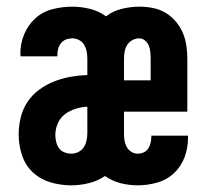

<svg xmlns="http://www.w3.org/2000/svg" viewBox="-20 -548 634 576"><path d="M194 8Q162 8 131.5 -1Q101 -10 78.5 -31Q56 -52 46 -82.5Q36 -113 36 -144Q36 -170 42 -195Q48 -220 62 -241.5Q76 -263 97 -278.5Q118 -294 142 -303.5Q166 -313 191 -317.5Q216 -322 242 -323V-372Q242 -383 240 -393.5Q238 -404 232.5 -413.5Q227 -423 217 -428Q207 -433 197 -433Q187 -433 178 -429.5Q169 -426 163 -418.5Q157 -411 154.5 -401.5Q152 -392 152 -382V-379H42Q42 -381 41.5 -383Q41 -385 41 -387Q41 -417 52.5 -445Q64 -473 86 -493Q108 -513 137.5 -520.5Q167 -528 197 -528Q223 -528 249.5 -521.5Q276 -515 298 -499Q319 -515 345.5 -521.5Q372 -528 398 -528Q419 -528 439 -524Q459 -520 476 -510Q493 -500 506.5 -484.5Q520 -469 528 -450.5Q536 -432 539 -412Q542 -392 542 -372V-213H352V-148Q352 -137 353.5 -127Q355 -117 360 -107.5Q365 -98 374 -92.5Q383 -87 393 -87Q403 -87 411.5 -91Q420 -95 425 -103Q430 -111 432 -120Q434 -129 434 -138V-141H544V-133Q544 -104 533.5 -76Q523 -48 501.5 -28Q480 -8 451 0Q422 8 393 8Q367 8 341.5 1.5Q316 -5 295 -20Q273 -5 246.5 1.5Q220 8 194 8ZM352 -307H432V-372Q432 -382 431 -392Q430 -402 426.5 -411Q423 -420 415 -426.5Q407 -433 397 -433Q387 -433 377 -427.5Q367 -422 361.5 -413Q356 -404 354 -393.5Q352 -383 352 -372ZM194 -87Q205 -87 215 -92Q225 -97 231 -106Q237 -115 239.5 -126Q242 -137 242 -148V-228Q224 -227 206.5 -221.5Q189 -216 175 -205.5Q161 -195 153.5 -178Q146 -161 146 -143Q146 -133 148.5 -122.5Q151 -112 157 -103.5Q163 -95 173 -91Q183 -87 194 -87Z"/></svg>

Font: Iosevka QP
Style: Bold
Weight: 700
Designer: Belleve Invis
Foundry: Belleve Invis
Version: Version 20.0.0; ttfautohint (v1.8.4)